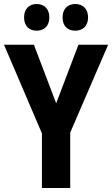

<svg xmlns="http://www.w3.org/2000/svg" viewBox="-20 -937 559 957"><path d="M100 -850C100 -807 126 -784 163 -784C200 -784 226 -808 226 -850C226 -893 200 -917 163 -917C126 -917 100 -894 100 -850ZM292 -850C292 -807 317 -784 355 -784C393 -784 419 -808 419 -850C419 -893 393 -917 355 -917C318 -917 292 -894 292 -850ZM260 -422 149 -714H0L189 -272V0H330V-276L519 -714H371Z"/></svg>

Font: Noto Sans Lao UI Cond
Style: Bold
Weight: 700
Width: 3
Designer: Monotype Design Team
Foundry: Monotype Imaging Inc.
Version: Version 2.000